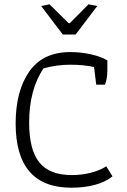

<svg xmlns="http://www.w3.org/2000/svg" viewBox="-20 -867 591 896"><path d="M172 -839 211 -847 300 -759H306L393 -847L434 -839L333 -706H273ZM53 -291Q53 -442 116.5 -533Q180 -624 308 -624Q359 -624 406.5 -613Q454 -602 481 -585V-539Q481 -499 470 -472H429L419 -554Q373 -565 307 -565Q245 -565 183 -548Q116 -448 116 -295Q116 -168 163.5 -109Q211 -50 315 -50Q362 -50 404.5 -61Q447 -72 476 -91L505 -44Q473 -18 423.5 -4.5Q374 9 313 9Q53 9 53 -291Z"/></svg>

Font: Athiti
Style: Regular
Weight: 400
Designer: CadsonDemak Team
Foundry: CadsonDemak
Version: Version 1.032